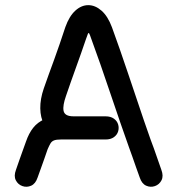

<svg xmlns="http://www.w3.org/2000/svg" viewBox="-20 -715 691 746"><path d="M42 -55Q33 -31 41.5 -14.5Q50 2 67 8Q84 14 101 6.5Q118 -1 126 -25Q133 -45 139.5 -62.5Q146 -80 152 -97.5Q158 -115 165 -135Q171 -149 176 -157.5Q181 -166 190 -169.5Q199 -173 216 -173Q237 -173 258 -173Q279 -173 300.5 -173Q322 -173 344 -173Q366 -173 390 -173Q410 -173 422.5 -182Q435 -191 439 -204.5Q443 -218 439 -231.5Q435 -245 422.5 -254Q410 -263 390 -263Q375 -263 350.5 -263Q326 -263 302.5 -263Q279 -263 266 -263Q248 -263 238.5 -268.5Q229 -274 227 -284.5Q225 -295 227.5 -309.5Q230 -324 236 -341Q245 -368 255 -396Q265 -424 275 -452Q285 -480 295 -508Q305 -536 314 -563Q319 -578 321.5 -583.5Q324 -589 326.5 -585Q329 -581 334 -566Q351 -520 370.5 -464Q390 -408 409.5 -350Q429 -292 447.5 -238.5Q466 -185 481 -143Q487 -127 494 -107Q501 -87 508.5 -65.5Q516 -44 523 -25Q531 -1 548 6.5Q565 14 582 8Q599 2 607.5 -14.5Q616 -31 607 -55Q600 -75 592.5 -96.5Q585 -118 578 -138Q571 -158 565 -173Q553 -206 539 -247.5Q525 -289 509.5 -335Q494 -381 478 -428.5Q462 -476 446 -522Q430 -568 415 -609Q399 -652 374.5 -673.5Q350 -695 323 -695Q296 -695 272.5 -673.5Q249 -652 234 -610Q223 -576 212 -544.5Q201 -513 190.5 -483.5Q180 -454 169.5 -426Q159 -398 150 -371Q136 -330 136.5 -294Q137 -258 151.5 -231Q166 -204 194.5 -188.5Q223 -173 266 -173Q272 -173 286 -173Q300 -173 317.5 -173Q335 -173 354 -173Q373 -173 390 -173Q410 -173 422.5 -182Q435 -191 439 -204.5Q443 -218 439 -231.5Q435 -245 422.5 -254Q410 -263 390 -263Q374 -263 350.5 -263Q327 -263 301.5 -263Q276 -263 253 -263Q230 -263 216 -263Q179 -263 152.5 -251.5Q126 -240 109 -218.5Q92 -197 81 -165Q74 -145 67.5 -127.5Q61 -110 55 -92.5Q49 -75 42 -55Z"/></svg>

Font: Tilt Neon
Style: Regular
Weight: 400
Designer: Andy Clymer
Foundry: Andy Clymer
Version: Version 1.000